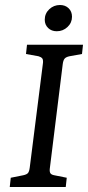

<svg xmlns="http://www.w3.org/2000/svg" viewBox="-20 -748 352 768"><path d="M19 0 23 -37 73 -47Q87 -50 92 -56Q97 -62 99 -78L152 -497Q153 -510 148.5 -515Q144 -520 134 -523L84 -532L88 -569H312L308 -532L258 -523Q244 -520 238.5 -513.5Q233 -507 231 -492L179 -72Q178 -60 182 -54.5Q186 -49 197 -47L247 -37L243 0ZM207 -623Q186 -623 172.5 -636Q159 -649 159 -669Q159 -694 177 -711Q195 -728 220 -728Q241 -728 254.5 -715Q268 -702 268 -681Q268 -657 250 -640Q232 -623 207 -623Z"/></svg>

Font: Rasa
Style: Italic
Weight: 400
Italic angle: -7.10001°
Designer: Anna Giedrys (Yrsa+Rasa design), David Brezina (Yrsa art-direction, Rasa art-direction, design)
Foundry: Rosetta Type Foundry
Version: Version 2.004